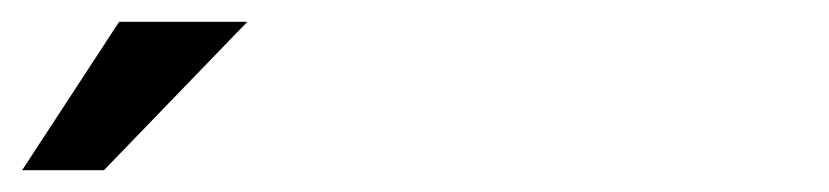

<svg xmlns="http://www.w3.org/2000/svg" viewBox="-338 -704 760 176"><path d="M-317.7 -548H-242.7L-111.3 -684H-228.8Z"/></svg>

Font: Din Kursivschrift
Style: BreitLeft
Weight: 400
Version: Version 1.089